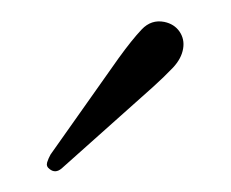

<svg xmlns="http://www.w3.org/2000/svg" viewBox="-20 -690 221 184"><path d="M93.5 -634Q106.5 -652 115.8 -661.8Q125 -671.5 137.5 -669Q147 -667 152 -659.8Q157 -652.5 155.5 -643.5Q154 -634 145.8 -625.2Q137.5 -616.5 127 -607L39 -528.5Q33 -523.5 27.5 -528Q24 -530.5 25.2 -534.5Q26.5 -538.5 28.5 -542Z"/></svg>

Font: Fraunces 9pt S100 Thin
Style: Regular
Weight: 100
Version: Version 1.000; ttfautohint (v1.8.3)